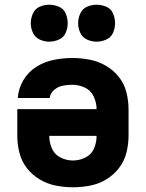

<svg xmlns="http://www.w3.org/2000/svg" viewBox="-20 -783 616 811"><path d="M288 8Q325 8 361 1Q397 -6 428.5 -25Q460 -44 482.5 -73Q505 -102 514 -138Q523 -174 523 -210V-320Q523 -357 514 -393Q505 -429 482 -458Q459 -487 427 -505.5Q395 -524 358.5 -531Q322 -538 285 -538Q246 -538 206.5 -530Q167 -522 133 -500.5Q99 -479 78.5 -444Q58 -409 55 -369H190Q192 -389 208.5 -403Q225 -417 245 -421Q265 -425 285 -425Q313 -425 338.5 -413Q364 -401 376 -375Q388 -349 388 -322H53V-210Q53 -174 62 -138Q71 -102 93.5 -73Q116 -44 148 -25Q180 -6 216 1Q252 8 288 8ZM288 -105Q261 -105 236 -117.5Q211 -130 199.5 -155.5Q188 -181 188 -209H388Q388 -181 377 -155.5Q366 -130 340.5 -117.5Q315 -105 288 -105ZM388 -607Q409 -607 429 -616Q449 -625 457.5 -644.5Q466 -664 466 -685Q466 -706 457.5 -726Q449 -746 429 -754.5Q409 -763 388 -763Q367 -763 347.5 -754.5Q328 -746 319 -726Q310 -706 310 -685Q310 -664 319 -644.5Q328 -625 347.5 -616Q367 -607 388 -607ZM188 -607Q209 -607 229 -616Q249 -625 257.5 -644.5Q266 -664 266 -685Q266 -706 257.5 -726Q249 -746 229 -754.5Q209 -763 188 -763Q167 -763 147.5 -754.5Q128 -746 119 -726Q110 -706 110 -685Q110 -664 119 -644.5Q128 -625 147.5 -616Q167 -607 188 -607Z"/></svg>

Font: Iosevka Sparkle Extrabold
Style: Regular
Weight: 800
Designer: Belleve Invis
Foundry: Belleve Invis
Version: Version 4.5.0; ttfautohint (v1.8.3)